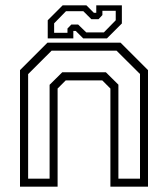

<svg xmlns="http://www.w3.org/2000/svg" viewBox="-20 -700 630 720"><path d="M55 0V-437L158 -540H432L535 -437V0H394V-368L363.5 -398.5H226.5L196 -368V0ZM85.5 -30H166V-382L213.5 -429H377L424 -382.5V-30H505V-422.5L417 -510H173.5L85.5 -422ZM159 -556V-624L215 -680H304L332 -652H341V-680H437V-612L381 -556H292L264 -584H255V-556ZM183 -577H233V-593L247.5 -608H273L303.5 -578.5H369.5L414 -624V-659.5H364V-643.5L349.5 -628H322.5L292.5 -658H227.5L183 -612.5Z"/></svg>

Font: Tourney Light
Style: Regular
Weight: 300
Version: Version 1.015